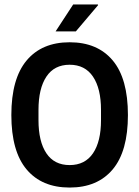

<svg xmlns="http://www.w3.org/2000/svg" viewBox="-20 -832 627 863"><path d="M321 -691H230L309 -812H420L421 -809ZM555 -315Q555 -152 486.5 -70.5Q418 11 293 11Q168 11 99.5 -70.5Q31 -152 31 -315Q31 -478 99.5 -560Q168 -642 293 -642Q418 -642 486.5 -560.5Q555 -479 555 -315ZM153 -338V-292Q153 -196 188.5 -143Q224 -90 293 -90Q362 -90 398 -143Q434 -196 434 -292V-338Q434 -434 398 -487.5Q362 -541 293 -541Q224 -541 188.5 -487.5Q153 -434 153 -338Z"/></svg>

Font: Pragati Narrow
Style: Bold
Weight: 700
Designer: Hector Gatti, Marcela Romero, Pablo Cosgaya and Nicolas Silva
Foundry: Omnibus-Type
Version: Version 1.010; ttfautohint (v1.3)